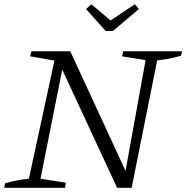

<svg xmlns="http://www.w3.org/2000/svg" viewBox="-26 -890 883 910"><path d="M558 -647H837L832 -626Q774 -609 719 -604L598 0H529L269 -560L166 -43L286 -24L282 0H-6L-2 -21Q56 -38 111 -43L232 -603L117 -623L123 -647H307L569 -80L664 -605L553 -623ZM475 -743 382 -847 407 -870 498 -793 613 -870 632 -847 509 -743Z"/></svg>

Font: Piazzolla SC Light
Style: Italic
Weight: 300
Italic angle: -11.3°
Designer: Juan Pablo del Peral
Foundry: Huerta Tipografica
Version: Version 1.330